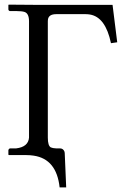

<svg xmlns="http://www.w3.org/2000/svg" viewBox="-20 -666 538 827"><path d="M92.8 2H18.1L16.1 0V-19Q17.6 -25.9 23.9 -26.9H49.8Q101.6 -33.2 105 -73.2V-574.2Q105 -607.4 86.4 -614.3Q74.7 -618.2 53.2 -618.2H22.9Q17.1 -619.6 16.1 -625V-645L18.1 -646Q18.6 -646 145 -645H464.8L484.9 -483.9L458 -480Q434.6 -592.3 367.2 -603.5Q357.9 -605 349.1 -605H222.2Q189.9 -605 186.5 -582Q186 -577.6 186 -574.2V-73.2Q186 -38.6 198.7 -31.2Q207.5 -27.3 221.2 -26.9H237.8Q252.4 -26.9 257.8 -12.7Q258.8 -9.3 258.8 -6.8L265.1 141.1H236.8Q223.6 19 125 4.4Q109.4 2 92.8 2Z"/></svg>

Font: Linux Biolinum Capitals O
Style: Small Caps
Weight: 400
Designer: Philipp H. Poll
Foundry: Philipp H. Poll
Version: Version 1.0.4